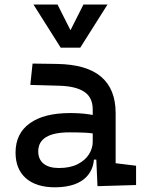

<svg xmlns="http://www.w3.org/2000/svg" viewBox="-20 -796 626 826"><path d="M399.4 4.9 392.6 -148.4 378.9 -191.4V-325.2Q378.9 -377 342.5 -401.1Q306.2 -425.3 234.4 -427.2L110.4 -430.7L120.1 -522.5L224.6 -521Q353 -519 415.3 -465.6Q477.5 -412.1 477.5 -309.6V-93.8L565.4 -83V0ZM216.8 9.8Q135.7 9.8 91.3 -29.3Q46.9 -68.4 46.9 -139.6Q46.9 -221.7 108.2 -265.6Q169.4 -309.6 281.2 -309.6Q327.6 -309.6 364 -304Q400.4 -298.3 428.7 -287.1L407.2 -216.8Q374.5 -224.1 343.3 -225.3Q312 -226.6 279.3 -226.6Q144.5 -226.6 144.5 -144.5Q144.5 -110.4 167.7 -91.8Q190.9 -73.2 233.4 -73.2Q281.7 -73.2 314.2 -89.8Q346.7 -106.4 362.8 -132.3Q378.9 -158.2 378.9 -185.5V-242.2L409.2 -109.4H368.2L384.8 -125Q384.8 -80.1 364 -50Q343.3 -20 305.7 -5.1Q268.1 9.8 216.8 9.8ZM241.2 -590.8 124 -776.4H227.5L288.1 -656.2H278.3L338.9 -776.4H442.4L325.2 -590.8Z"/></svg>

Font: Cascadia Code
Style: Regular
Weight: 400
Designer: Aaron Bell
Foundry: Saja Typeworks
Version: Version 2404.023